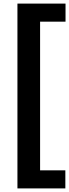

<svg xmlns="http://www.w3.org/2000/svg" viewBox="-20 -828 384 1068"><path d="M77 220V-808H344.5V-707.5H203V119.5H343.5V220Z"/></svg>

Font: Encode Sans SmCnd SmBold
Style: Regular
Weight: 600
Width: 4
Designer: Multiple Designers
Foundry: Impallari Type
Version: Version 3.002; ttfautohint (v1.8.3) -l 8 -r 50 -G 200 -x 14 